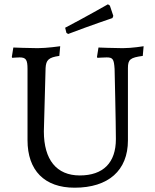

<svg xmlns="http://www.w3.org/2000/svg" viewBox="-20 -861 721 893"><path d="M297 -703C402 -743 503 -777 503 -777L507 -787L491 -835L482 -841C482 -841 377 -781 283 -732L289 -708ZM327 12C484 12 575 -68 575 -208V-544C575 -585 586 -593 644 -601L648 -646C648 -646 594 -637 551 -637C513 -637 438 -640 438 -640L431 -596L433 -592C433 -592 464 -594 476 -594C505 -594 510 -586 513 -540C513 -540 519 -284 519 -214C519 -104 460 -45 351 -45C243 -45 184 -118 184 -250L192 -544C194 -582 206 -594 256 -601L260 -646C260 -646 198 -637 155 -637C117 -637 42 -640 42 -640L35 -596L37 -592C37 -592 59 -594 71 -594C101 -594 108 -583 108 -540V-209C108 -68 187 12 327 12Z"/></svg>

Font: Alegreya SC
Style: Regular
Weight: 400
Designer: Juan Pablo del Peral
Foundry: Huerta Tipografica
Version: Version 2.007;PS 002.007;hotconv 1.0.88;makeotf.lib2.5.64775